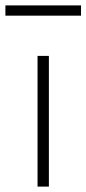

<svg xmlns="http://www.w3.org/2000/svg" viewBox="-54 -691 320 711"><path d="M85 0V-484H127V0ZM-34 -633V-671H246V-633Z"/></svg>

Font: Nunito Sans ExtraLight
Style: Regular
Weight: 200
Designer: Vernon Adams
Foundry: Vernon Adams
Version: Version 3.006; ttfautohint (v1.8.3)